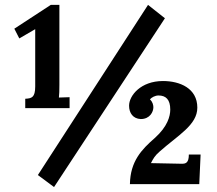

<svg xmlns="http://www.w3.org/2000/svg" viewBox="-20 -736 873 772"><path d="M575.2 -716.3 132.3 -32.2 197.3 16.1 643.1 -662.6ZM121.6 -618.7V-388.7C121.6 -343.3 106.9 -340.3 81.5 -338.9V-301.3H259.8V-345.2L216.8 -343.8C218.3 -353.5 218.8 -374 218.8 -395V-716.3H184.1L37.6 -620.6L57.6 -581.5ZM583 -335.9C588.4 -344.2 604 -352.1 617.2 -352.1C646.5 -352.1 664.6 -336.4 664.6 -295.4C664.6 -269 653.8 -227.1 602.5 -181.2C549.3 -134.8 503.9 -87.4 502.4 4.4H781.2L786.6 -114.7H739.3C739.3 -82 727.5 -77.6 711.9 -77.6H710L586.9 -80.1C596.2 -98.1 602.1 -109.4 621.1 -126C694.8 -191.9 773.4 -232.9 773.4 -303.2C773.4 -380.9 703.6 -410.2 635.3 -410.2C545.9 -410.2 499 -351.6 499 -311C499 -281.7 514.6 -258.8 545.9 -257.3C583 -257.3 596.7 -286.6 596.7 -304.7C596.7 -312 594.2 -326.7 583 -335.9Z"/></svg>

Font: Parastoo
Style: Bold
Weight: 700
Foundry: Saber Rastikerdar (saber.rastikerdar@gmail.com)
Version: Version 2.0.1